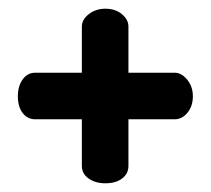

<svg xmlns="http://www.w3.org/2000/svg" viewBox="-20 -461 484 441"><path d="M21 -240Q21 -263 32 -278.5Q43 -294 61 -294H168V-400Q168 -416 184 -428.5Q200 -441 222 -441Q245 -441 260 -428.5Q275 -416 275 -400V-294H381Q397 -294 410 -278Q423 -262 423 -240Q423 -217 410.5 -202Q398 -187 381 -187H275V-80Q275 -62 260.5 -51Q246 -40 222 -40Q199 -40 183.5 -51Q168 -62 168 -80V-187H61Q43 -187 32 -201.5Q21 -216 21 -240Z"/></svg>

Font: Terminal Dosis
Style: Bold
Weight: 700
Designer: EdgarTolentino, PabloImpallari, IginoMarini
Foundry: EdgarTolentino, PabloImpallari, IginoMarini
Version: Version 1.006